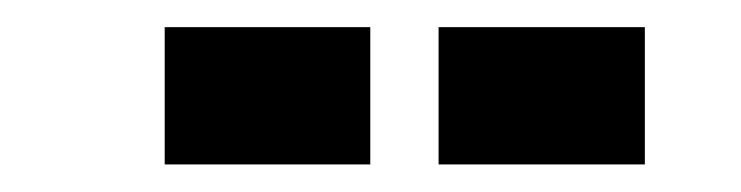

<svg xmlns="http://www.w3.org/2000/svg" viewBox="-20 -720 540 140"><path d="M100.1 -600.1V-700.2H250V-600.1ZM299.8 -600.1V-700.2H450.2V-600.1Z"/></svg>

Font: Redaction 50
Style: Bold
Weight: 700
Designer: Jeremy Mickel / Forest Young
Foundry: MCKL
Version: Version 2.001;hotconv 1.0.113;makeotfexe 2.5.65598 DEVELOPME